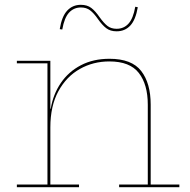

<svg xmlns="http://www.w3.org/2000/svg" viewBox="-20 -777 788 797"><path d="M189 -11H308V0H50V-11H177V-514H50V-524.5H189ZM593.5 -11V-342Q593.5 -426.5 556.2 -474.2Q519 -522 434 -522Q366.5 -522 311 -490.5Q255.5 -459 222.2 -398Q189 -337 189 -248L183.5 -325.5H190.5Q200.5 -385.5 232.5 -432.5Q264.5 -479.5 315.8 -506.2Q367 -533 434.5 -533Q527 -533 566.2 -482.2Q605.5 -431.5 605.5 -342.5V-11H724.5V0H474.5V-11ZM541.5 -749 552 -747Q543 -694.5 520.8 -670.8Q498.5 -647 464 -647Q438 -647 421 -660Q404 -673 386.5 -698Q369.5 -722.5 354 -734.2Q338.5 -746 316 -746Q286.5 -746 266.8 -724.8Q247 -703.5 238.5 -654.5L228 -656Q236.5 -709 259 -733Q281.5 -757 315.5 -757Q342 -757 359 -744Q376 -731 393.5 -705.5Q411 -681 426.2 -669.2Q441.5 -657.5 464 -657.5Q494 -657.5 513.5 -679Q533 -700.5 541.5 -749Z"/></svg>

Font: Hepta Slab ExtraLight Thin
Style: Regular
Weight: 250
Version: Version 1.102